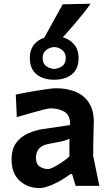

<svg xmlns="http://www.w3.org/2000/svg" viewBox="-20 -972 564 1004"><path d="M187 11.5Q124 11.5 82.2 -27.5Q40.5 -66.5 40.5 -137Q40.5 -193 65.2 -225.8Q90 -258.5 127.5 -274.8Q165 -291 203.5 -297L346.5 -318Q348.5 -368.5 317.8 -387Q287 -405.5 244 -405.5Q236 -405.5 206.2 -398.2Q176.5 -391 138.8 -380.2Q101 -369.5 68 -359.5L62.5 -477.5Q80.5 -481.5 110.5 -487Q140.5 -492.5 173.2 -498Q206 -503.5 233.2 -507Q260.5 -510.5 273 -510.5Q330 -510.5 374.8 -492.2Q419.5 -474 445 -435Q470.5 -396 470.5 -334Q470.5 -309.5 469 -275Q467.5 -240.5 467.5 -211V-156Q475 -119.5 482.8 -81.5Q490.5 -43.5 499.5 0H375.5L357 -61.5H347.5Q302.5 -27.5 257.8 -8Q213 11.5 187 11.5ZM232.5 -88Q240.5 -88 259.8 -97.5Q279 -107 301.8 -122Q324.5 -137 343 -153.5V-247.5Q333 -240.5 312.2 -235.2Q291.5 -230 234.5 -219.5Q168 -207.5 168 -147Q168 -114.5 187.5 -101.2Q207 -88 232.5 -88ZM263 -555Q206 -555 171 -583.5Q136 -612 136 -669.5Q136 -722 171.2 -752.2Q206.5 -782.5 264 -782.5Q321 -782.5 356 -751.5Q391 -720.5 391 -669.5Q391 -611.5 355.8 -583.2Q320.5 -555 263 -555ZM263 -611.5Q290.5 -614 307.2 -627.5Q324 -641 324 -669Q324 -693.5 307.2 -708.8Q290.5 -724 264 -726Q236.5 -724 219.8 -709Q203 -694 203 -669Q203 -641 219.8 -627.5Q236.5 -614 263 -611.5ZM194.5 -744.5Q223.5 -796.5 251.8 -847.8Q280 -899 308 -949.5L453.5 -952.5Q422 -907 374.2 -851.5Q326.5 -796 281 -746Z"/></svg>

Font: Commissioner Loud SemiBold
Style: Regular
Weight: 600
Designer: Kostas Bartsokas
Foundry: Kostas Bartsokas
Version: Version 1.000; ttfautohint (v1.8.3)